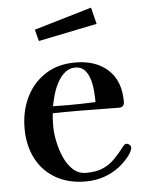

<svg xmlns="http://www.w3.org/2000/svg" viewBox="-55 -826 655 876"><g transform="rotate(-5 272.5 -388.0)"><path d="M378 -351Q378 -371 376 -399Q374 -427 366.5 -453.5Q359 -480 343 -498Q327 -516 299 -516Q272 -516 251.5 -498.5Q231 -481 217 -454.5Q203 -428 195 -399.5Q187 -371 183 -349Q200 -349 216.5 -348.5Q233 -348 249 -348Q314 -348 378 -351ZM522 -130Q522 -127 520.5 -121.5Q519 -116 517 -113Q510 -97 491 -76.5Q472 -56 457 -45Q390 6 302 6Q223 6 165 -27.5Q107 -61 76 -121Q45 -181 45 -259Q45 -337 75.5 -400.5Q106 -464 163.5 -501.5Q221 -539 302 -539Q395 -539 451 -488Q507 -437 507 -342Q507 -316 483 -316Q439 -316 395 -317Q351 -318 307 -318Q275 -318 243 -318Q211 -318 179 -317Q176 -287 176 -256Q176 -228 183.5 -190Q191 -152 206.5 -116Q222 -80 247 -56.5Q272 -33 308 -33Q353 -33 383.5 -46Q414 -59 438 -83Q462 -107 487 -140Q490 -144 493.5 -146.5Q497 -149 502 -149Q509 -149 515.5 -143.5Q522 -138 522 -130ZM414 -706 145 -651 131 -704 395 -782Z"/></g></svg>

Font: Kaisei Tokumin
Style: Bold
Weight: 700
Designer: Font-Kai, 金井和夫
Foundry: KAZUO KANAI
Version: Version 5.003